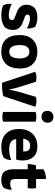

<svg xmlns="http://www.w3.org/2000/svg" viewBox="1002 -1799 816 2860"><g transform="rotate(90 1410.0 -369.0)"><path d="M39.1 -136.7Q36.1 -125 36.1 -109.4Q36.1 -92.8 39.1 -72.3Q44.9 -33.2 60.5 -7.8Q92.8 6.8 133.8 13.7Q173.8 19.5 212.9 19.5Q305.7 19.5 366.2 -19.5Q425.8 -58.6 425.8 -155.3Q425.8 -201.2 407.2 -229.5Q388.7 -258.8 361.3 -276.4Q343.8 -288.1 324.2 -295.9Q304.7 -303.7 285.2 -310.5Q250 -322.3 223.6 -334Q197.3 -345.7 197.3 -369.1Q197.3 -386.7 209 -397.5Q220.7 -407.2 252.9 -407.2Q290 -407.2 329.1 -394.5Q369.1 -381.8 403.3 -361.3Q407.2 -390.6 399.4 -425.8Q392.6 -461.9 378.9 -484.4Q349.6 -502 312.5 -509.8Q274.4 -517.6 237.3 -517.6Q146.5 -517.6 98.6 -475.6Q50.8 -432.6 50.8 -356.4Q50.8 -309.6 69.3 -280.3Q87.9 -252 115.2 -234.4Q132.8 -222.7 153.3 -214.8Q172.9 -207 191.4 -200.2Q226.6 -187.5 252.9 -175.8Q279.3 -163.1 279.3 -137.7Q279.3 -115.2 262.7 -103.5Q246.1 -91.8 208 -91.8Q167 -91.8 118.2 -104.5Q69.3 -117.2 39.1 -136.7Z M751 -517.6Q639.6 -517.6 571.3 -449.2Q502 -379.9 502 -256.8Q502 -118.2 566.4 -48.8Q629.9 19.5 751 19.5Q866.2 19.5 933.6 -50.8Q1000 -122.1 1000 -256.8Q1000 -384.8 931.6 -451.2Q864.3 -517.6 751 -517.6ZM651.4 -255.9Q651.4 -322.3 675.8 -360.4Q701.2 -399.4 751 -399.4Q798.8 -399.4 825.2 -360.4Q850.6 -322.3 850.6 -255.9Q850.6 -181.6 827.1 -140.6Q802.7 -98.6 751 -98.6Q701.2 -98.6 675.8 -140.6Q651.4 -181.6 651.4 -255.9Z M1309.6 -108.4Q1303.7 -142.6 1296.9 -173.8Q1289.1 -205.1 1279.3 -237.3Q1252 -323.2 1198.2 -495.1Q1191.4 -498 1175.8 -501Q1160.2 -503.9 1137.7 -503.9Q1106.4 -503.9 1085 -498Q1063.5 -493.2 1049.8 -484.4Q1104.5 -319.3 1213.9 9.8Q1267.6 9.8 1319.3 5.9Q1372.1 1 1412.1 -9.8Q1464.8 -168 1570.3 -484.4Q1556.6 -493.2 1535.2 -498Q1513.7 -503.9 1483.4 -503.9Q1459 -503.9 1445.3 -501Q1431.6 -498 1422.9 -495.1Q1397.5 -409.2 1346.7 -237.3Q1337.9 -206.1 1331.1 -173.8Q1323.2 -140.6 1318.4 -108.4Q1315.4 -108.4 1309.6 -108.4Z M1647.5 -7.8Q1657.2 -2.9 1675.8 1Q1694.3 3.9 1719.7 3.9Q1746.1 3.9 1764.6 1Q1782.2 -2.9 1792 -7.8Q1792 -168.9 1792 -490.2Q1782.2 -495.1 1764.6 -499Q1746.1 -502 1719.7 -502Q1694.3 -502 1675.8 -499Q1657.2 -495.1 1647.5 -490.2Q1647.5 -450.2 1647.5 -369.1Q1647.5 -279.3 1647.5 -7.8ZM1719.7 -756.8Q1681.6 -756.8 1657.2 -733.4Q1631.8 -710.9 1631.8 -669.9Q1631.8 -626 1655.3 -602.5Q1677.7 -580.1 1719.7 -580.1Q1758.8 -580.1 1783.2 -603.5Q1807.6 -627 1807.6 -670.9Q1807.6 -711.9 1783.2 -734.4Q1758.8 -756.8 1719.7 -756.8Z M2356.4 -202.1Q2363.3 -221.7 2367.2 -247.1Q2371.1 -272.5 2371.1 -295.9Q2371.1 -394.5 2319.3 -456.1Q2267.6 -517.6 2158.2 -517.6Q2041 -517.6 1970.7 -443.4Q1901.4 -368.2 1901.4 -243.2Q1901.4 -121.1 1969.7 -50.8Q2038.1 19.5 2168.9 19.5Q2220.7 19.5 2261.7 9.8Q2302.7 -1 2327.1 -14.6Q2344.7 -34.2 2355.5 -67.4Q2365.2 -99.6 2363.3 -127.9Q2335.9 -116.2 2295.9 -107.4Q2254.9 -97.7 2207 -97.7Q2132.8 -97.7 2094.7 -124Q2056.6 -149.4 2052.7 -202.1Q2153.3 -202.1 2356.4 -202.1ZM2047.9 -306.6Q2051.8 -354.5 2078.1 -381.8Q2105.5 -410.2 2152.3 -410.2Q2206.1 -410.2 2223.6 -377.9Q2236.3 -354.5 2236.3 -326.2Q2237.3 -317.4 2235.4 -306.6Q2172.9 -306.6 2047.9 -306.6Z M2646.5 -498Q2646.5 -535.2 2646.5 -646.5Q2604.5 -645.5 2566.4 -635.7Q2528.3 -626 2501 -606.4Q2501 -570.3 2501 -498Q2487.3 -498 2444.3 -498Q2434.6 -473.6 2429.7 -440.4Q2423.8 -406.2 2423.8 -374Q2450.2 -374 2501 -374Q2501 -321.3 2501 -164.1Q2501 -81.1 2534.2 -30.3Q2567.4 19.5 2660.2 19.5Q2697.3 19.5 2724.6 11.7Q2752 2.9 2774.4 -12.7Q2789.1 -32.2 2798.8 -70.3Q2806.6 -98.6 2805.7 -122.1Q2805.7 -131.8 2804.7 -139.6Q2782.2 -124 2758.8 -118.2Q2736.3 -113.3 2713.9 -113.3Q2673.8 -113.3 2660.2 -131.8Q2646.5 -150.4 2646.5 -185.5Q2646.5 -249 2646.5 -374Q2679.7 -374 2779.3 -374Q2783.2 -382.8 2786.1 -400.4Q2788.1 -417 2788.1 -435.5Q2788.1 -455.1 2786.1 -471.7Q2783.2 -489.3 2779.3 -498Q2734.4 -498 2646.5 -498Z"/></g></svg>

Font: cl
Style: Bold
Weight: 400
Designer: Mitja Miklavcic
Version: Version 7.504; 2011; Build 1021